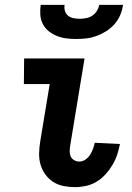

<svg xmlns="http://www.w3.org/2000/svg" viewBox="-20 -760 540 788"><path d="M288 8Q264 8 241 3.5Q218 -1 199 -13Q180 -25 166.5 -43.5Q153 -62 146.5 -84Q140 -106 140.5 -130.5Q141 -155 145 -179L184 -415H78L79 -520H327L268 -162Q266 -150 266 -138.5Q266 -127 270.5 -117.5Q275 -108 284.5 -102.5Q294 -97 306 -97Q319 -97 330.5 -105Q342 -113 349.5 -124.5Q357 -136 361.5 -148.5Q366 -161 369 -174L472 -169V-168Q468 -146 460.5 -124Q453 -102 441 -82Q429 -62 412.5 -44Q396 -26 376 -14Q356 -2 333 3Q310 8 288 8ZM293 -600Q272 -600 252 -602.5Q232 -605 213.5 -612.5Q195 -620 180 -632Q165 -644 156 -661Q147 -678 145.5 -698.5Q144 -719 147 -740H245Q243 -727 246.5 -715Q250 -703 259.5 -695.5Q269 -688 281.5 -685.5Q294 -683 307 -683Q320 -683 333.5 -685.5Q347 -688 358.5 -695.5Q370 -703 377.5 -715Q385 -727 387 -740H485Q482 -719 473.5 -698.5Q465 -678 450 -661Q435 -644 416 -632Q397 -620 376.5 -612.5Q356 -605 335 -602.5Q314 -600 293 -600Z"/></svg>

Font: Iosevka Term Curly Extrabold
Style: Italic
Weight: 800
Italic angle: -9°
Designer: Belleve Invis
Foundry: Belleve Invis
Version: Version 32.3.0